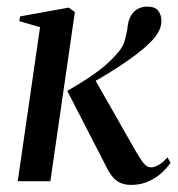

<svg xmlns="http://www.w3.org/2000/svg" viewBox="-20 -536 526 568"><path d="M32.5 0 98.5 -455.5 37 -473.5 39.5 -487.5 183.5 -513.5 201.5 -500.5 129 0ZM368.5 11Q349 11 335 4.5Q321 -2 310.2 -16.5Q299.5 -31 288.5 -54.5L179 -267Q217 -289 244 -307Q271 -325 290.5 -341.8Q310 -358.5 325 -376Q344 -395.5 350.2 -419.8Q356.5 -444 358 -461.5Q361 -479.5 368.8 -491.8Q376.5 -504 388.8 -510.2Q401 -516.5 415 -516.5Q439 -516.5 448.2 -504Q457.5 -491.5 457.5 -474Q457.5 -456 446.8 -438.2Q436 -420.5 418 -404.5Q404.5 -391 381.5 -373.8Q358.5 -356.5 331 -338.5Q303.5 -320.5 275.8 -304.2Q248 -288 223.5 -276.5L259 -304L378.5 -94Q390.5 -73 401.8 -57Q413 -41 427 -41Q437 -41 449.2 -48Q461.5 -55 475.5 -70.5L484.5 -54.5Q474 -38.5 457 -23.5Q440 -8.5 417.8 1.2Q395.5 11 368.5 11Z"/></svg>

Font: Merriweather 144pt
Style: Italic
Weight: 400
Italic angle: -7.8°
Version: Version 2.101